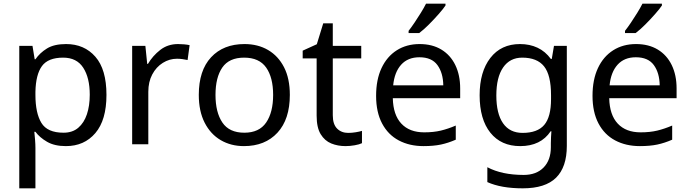

<svg xmlns="http://www.w3.org/2000/svg" viewBox="-20 -786 3757 1046"><path d="M340 -546Q439 -546 499.5 -477Q560 -408 560 -269Q560 -132 499.5 -61Q439 10 339 10Q277 10 236.5 -13.5Q196 -37 173 -68H167Q169 -51 171 -25Q173 1 173 20V240H85V-536H157L169 -463H173Q197 -498 236 -522Q275 -546 340 -546ZM324 -472Q242 -472 208.5 -426Q175 -380 173 -286V-269Q173 -170 205.5 -116.5Q238 -63 326 -63Q375 -63 406.5 -90Q438 -117 453.5 -163.5Q469 -210 469 -270Q469 -362 433.5 -417Q398 -472 324 -472Z M950 -546Q965 -546 982.5 -544.5Q1000 -543 1013 -540L1002 -459Q989 -462 973.5 -464Q958 -466 944 -466Q903 -466 867 -443.5Q831 -421 809.5 -380.5Q788 -340 788 -286V0H700V-536H772L782 -438H786Q812 -482 853 -514Q894 -546 950 -546Z M1559 -269Q1559 -136 1491.5 -63Q1424 10 1309 10Q1238 10 1182.5 -22.5Q1127 -55 1095 -117.5Q1063 -180 1063 -269Q1063 -402 1130 -474Q1197 -546 1312 -546Q1385 -546 1440.5 -513.5Q1496 -481 1527.5 -419.5Q1559 -358 1559 -269ZM1154 -269Q1154 -174 1191.5 -118.5Q1229 -63 1311 -63Q1392 -63 1430 -118.5Q1468 -174 1468 -269Q1468 -364 1430 -418Q1392 -472 1310 -472Q1228 -472 1191 -418Q1154 -364 1154 -269Z M1877 -62Q1897 -62 1918 -65.5Q1939 -69 1952 -73V-6Q1938 1 1912 5.5Q1886 10 1862 10Q1820 10 1784.5 -4.5Q1749 -19 1727 -55Q1705 -91 1705 -156V-468H1629V-510L1706 -545L1741 -659H1793V-536H1948V-468H1793V-158Q1793 -109 1816.5 -85.5Q1840 -62 1877 -62Z M2266 -546Q2335 -546 2384.5 -516Q2434 -486 2460.5 -431.5Q2487 -377 2487 -304V-251H2120Q2122 -160 2166.5 -112.5Q2211 -65 2291 -65Q2342 -65 2381.5 -74.5Q2421 -84 2463 -102V-25Q2422 -7 2382 1.5Q2342 10 2287 10Q2211 10 2152.5 -21Q2094 -52 2061.5 -113.5Q2029 -175 2029 -264Q2029 -352 2058.5 -415Q2088 -478 2141.5 -512Q2195 -546 2266 -546ZM2265 -474Q2202 -474 2165.5 -433.5Q2129 -393 2122 -321H2395Q2394 -389 2363 -431.5Q2332 -474 2265 -474ZM2407 -756Q2395 -738 2370 -709.5Q2345 -681 2316.5 -652.5Q2288 -624 2264 -606H2206V-618Q2221 -637 2238.5 -663Q2256 -689 2273 -716.5Q2290 -744 2301 -766H2407Z M2813 -546Q2866 -546 2908.5 -526Q2951 -506 2981 -465H2986L2998 -536H3068V9Q3068 124 3009.5 182Q2951 240 2828 240Q2710 240 2635 206V125Q2714 167 2833 167Q2902 167 2941.5 126.5Q2981 86 2981 16V-5Q2981 -17 2982 -39.5Q2983 -62 2984 -71H2980Q2926 10 2814 10Q2710 10 2651.5 -63Q2593 -136 2593 -267Q2593 -395 2651.5 -470.5Q2710 -546 2813 -546ZM2825 -472Q2758 -472 2721 -418.5Q2684 -365 2684 -266Q2684 -167 2720.5 -114.5Q2757 -62 2827 -62Q2908 -62 2945 -105.5Q2982 -149 2982 -246V-267Q2982 -377 2944 -424.5Q2906 -472 2825 -472Z M3445 -546Q3514 -546 3563.5 -516Q3613 -486 3639.5 -431.5Q3666 -377 3666 -304V-251H3299Q3301 -160 3345.5 -112.5Q3390 -65 3470 -65Q3521 -65 3560.5 -74.5Q3600 -84 3642 -102V-25Q3601 -7 3561 1.5Q3521 10 3466 10Q3390 10 3331.5 -21Q3273 -52 3240.5 -113.5Q3208 -175 3208 -264Q3208 -352 3237.5 -415Q3267 -478 3320.5 -512Q3374 -546 3445 -546ZM3444 -474Q3381 -474 3344.5 -433.5Q3308 -393 3301 -321H3574Q3573 -389 3542 -431.5Q3511 -474 3444 -474ZM3586 -756Q3574 -738 3549 -709.5Q3524 -681 3495.5 -652.5Q3467 -624 3443 -606H3385V-618Q3400 -637 3417.5 -663Q3435 -689 3452 -716.5Q3469 -744 3480 -766H3586Z"/></svg>

Font: Noto Sans
Style: Regular
Weight: 400
Designer: Monotype Design Team
Foundry: Monotype Imaging Inc.
Version: Version 2.007